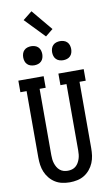

<svg xmlns="http://www.w3.org/2000/svg" viewBox="-123 -1243 746 1308"><g transform="rotate(-10 250.0 -588.5)"><path d="M250 8Q224 8 198 2.5Q172 -3 150 -16.5Q128 -30 111 -50.5Q94 -71 84 -95Q74 -119 70.5 -144.5Q67 -170 67 -196V-655H24V-735H199V-655H157V-196Q157 -182 158.5 -167.5Q160 -153 164.5 -139Q169 -125 176.5 -112Q184 -99 195.5 -89.5Q207 -80 221 -76Q235 -72 250 -72Q265 -72 279 -76Q293 -80 304.5 -89.5Q316 -99 323.5 -112Q331 -125 335.5 -139Q340 -153 341.5 -167.5Q343 -182 343 -196V-655H301V-735H476V-655H433V-196Q433 -170 429.5 -144.5Q426 -119 416 -95Q406 -71 389 -50.5Q372 -30 350 -16.5Q328 -3 302 2.5Q276 8 250 8ZM350 -819Q337 -819 324 -823Q311 -827 301.5 -836.5Q292 -846 288 -859Q284 -872 284 -885Q284 -898 288 -911Q292 -924 301.5 -933.5Q311 -943 324 -947Q337 -951 350 -951Q363 -951 376 -947Q389 -943 398.5 -933.5Q408 -924 412 -911Q416 -898 416 -885Q416 -872 412 -859Q408 -846 398.5 -836.5Q389 -827 376 -823Q363 -819 350 -819ZM150 -819Q137 -819 124 -823Q111 -827 101.5 -836.5Q92 -846 88 -859Q84 -872 84 -885Q84 -898 88 -911Q92 -924 101.5 -933.5Q111 -943 124 -947Q137 -951 150 -951Q163 -951 176 -947Q189 -943 198.5 -933.5Q208 -924 212 -911Q216 -898 216 -885Q216 -872 212 -859Q208 -846 198.5 -836.5Q189 -827 176 -823Q163 -819 150 -819ZM262 -999 131 -1135 194 -1185 314 -1041Z"/></g></svg>

Font: Iosevka Curly Slab Medium
Style: Regular
Weight: 500
Monospace: yes
Designer: Belleve Invis
Foundry: Belleve Invis
Version: Version 22.1.2; ttfautohint (v1.8.4)